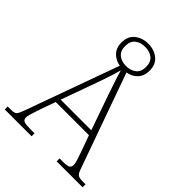

<svg xmlns="http://www.w3.org/2000/svg" viewBox="-249 -1021 1153 1153"><g transform="rotate(45 327.5 -444.5)"><path d="M-3 0V-25H25Q53 -25 62.5 -34Q72 -43 83 -73L300 -674Q260 -681 234 -708Q208 -735 208 -780Q208 -833 243 -861Q278 -889 328 -889Q378 -889 413 -861Q448 -833 448 -780Q448 -735 422.5 -707.5Q397 -680 357 -674L575 -63Q584 -38 596.5 -31.5Q609 -25 634 -25H658V0H438V-25H468Q504 -25 515 -32.5Q526 -40 526 -58Q526 -70 518 -95.5Q510 -121 502 -143L464 -248H182L145 -144Q142 -135 136.5 -118Q131 -101 126 -84Q121 -67 121 -56Q121 -37 136 -31Q151 -25 186 -25H225V0ZM193 -279H453L377 -496Q368 -524 357.5 -553.5Q347 -583 338.5 -610.5Q330 -638 324 -659Q320 -642 311.5 -615Q303 -588 293.5 -560Q284 -532 275 -507ZM328 -699Q367 -699 392 -719.5Q417 -740 417 -780Q417 -822 392 -842Q367 -862 328 -862Q289 -862 264 -842Q239 -822 239 -780Q239 -740 264 -719.5Q289 -699 328 -699Z"/></g></svg>

Font: Noto Serif Kannada ExtraLight
Style: Regular
Weight: 250
Version: Version 2.003